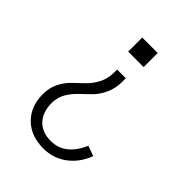

<svg xmlns="http://www.w3.org/2000/svg" viewBox="-212 -626 960 960"><g transform="rotate(45 267.5 -146.0)"><path d="M73.2 34.2Q73.2 -10.7 91.3 -46.4Q109.4 -82 135.3 -106.4Q161.1 -130.9 187 -155.8Q212.9 -180.7 231 -215.8Q249 -251 249 -294.9V-314.5H310.5V-291Q310.5 -242.2 292.5 -203.6Q274.4 -165 248.5 -139.6Q222.7 -114.3 197.3 -90.3Q171.9 -66.4 153.8 -35.2Q135.7 -3.9 135.7 35.2Q135.7 98.6 170.4 135.7Q205.1 172.9 266.6 172.9Q366.2 172.9 417 56.6L470.7 76.2Q444.3 145.5 390.6 185.5Q336.9 225.6 267.6 225.6Q178.7 225.6 126 173.3Q73.2 121.1 73.2 34.2ZM224.6 -417V-516.6H334V-417Z"/></g></svg>

Font: Gothic A1 Light
Style: Regular
Weight: 300
Version: Version 2.50